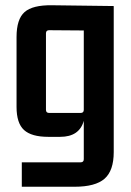

<svg xmlns="http://www.w3.org/2000/svg" viewBox="-20 -513 497 731"><path d="M287 105Q299 105 299 93V-53Q282 8 209 8H164Q100 8 71.5 -18Q43 -44 43 -106V-372Q43 -440 73.5 -467Q104 -494 178 -493L413 -490V66Q413 137 378 167.5Q343 198 264 198H63V105ZM299 -95V-397L167 -398Q155 -398 155 -386V-95Q155 -83 167 -83H287Q299 -83 299 -95Z"/></svg>

Font: Gemunu Libre
Style: Bold
Weight: 700
Designer: Puspanada Ekanayake, Sola Matas, Pathum Egodawatta, Kosala Senevirathne
Foundry: mooniak
Version: Version 1.100